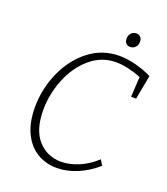

<svg xmlns="http://www.w3.org/2000/svg" viewBox="-154 -959 934 1073"><g transform="rotate(20 313.5 -422.5)"><path d="M621 -653 594 -509H564L571 -629Q534 -644 494 -653Q454 -662 421 -662Q335 -662 268 -605Q201 -548 164.5 -457.5Q128 -367 128 -272Q128 -155 182 -94.5Q236 -34 320 -34Q370 -34 423.5 -56.5Q477 -79 525 -123L544 -91Q489 -43 428 -18Q367 7 309 7Q244 7 192 -24Q140 -55 109.5 -117.5Q79 -180 79 -271Q79 -380 123 -479.5Q167 -579 246 -640.5Q325 -702 427 -702Q470 -702 520.5 -689.5Q571 -677 621 -653ZM429 -806Q429 -826 441 -839Q453 -852 472 -852Q487 -852 496.5 -842Q506 -832 506 -815Q506 -795 494 -782Q482 -769 463 -769Q447 -769 438 -779Q429 -789 429 -806Z"/></g></svg>

Font: Bitter Pro Light
Style: Italic
Weight: 300
Italic angle: -9°
Designer: Sol Matas, and Bitter project Authors
Foundry: Sol Matas
Version: Version 1.010